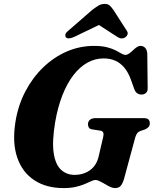

<svg xmlns="http://www.w3.org/2000/svg" viewBox="-20 -948 786 981"><path d="M460.5 -713.5Q500 -713.5 527 -706.5Q554 -699.5 571.8 -690.2Q589.5 -681 600.8 -674.2Q612 -667.5 620 -667.5Q629.5 -667.5 639.2 -674.2Q649 -681 658.5 -690.2Q668 -699.5 677.8 -706.5Q687.5 -713.5 697 -713.5Q712 -713.5 721.5 -703.8Q731 -694 732.5 -674L734.5 -499Q735 -482 726.8 -474Q718.5 -466 706 -465Q693 -464 683 -470.2Q673 -476.5 667.5 -489L651.5 -533.5Q637.5 -575 616.8 -600.5Q596 -626 569.2 -637.8Q542.5 -649.5 509.5 -649.5Q465.5 -649.5 426.5 -627.8Q387.5 -606 355.2 -564.2Q323 -522.5 299.2 -462.2Q275.5 -402 262 -325Q245.5 -226 254.2 -166.8Q263 -107.5 291.5 -81Q320 -54.5 361 -54.5Q390.5 -54.5 415.5 -64.8Q440.5 -75 458 -95Q475.5 -115 483 -144.5L507 -247Q510.5 -261 507.8 -269.8Q505 -278.5 492.5 -280.5L450 -287Q438.5 -289 434 -296.2Q429.5 -303.5 429.5 -313Q429.5 -327.5 439.5 -336Q449.5 -344.5 469 -344.5H712Q732.5 -344.5 739 -337Q745.5 -329.5 745.5 -317.5Q745.5 -306 737.8 -298Q730 -290 719 -286L698 -279Q687 -275 681.2 -267.5Q675.5 -260 671.5 -247.5L613 -31.5Q605 -6.5 595.2 3.2Q585.5 13 567.5 13Q559 13 548.5 9Q538 5 527.2 -1.2Q516.5 -7.5 505.5 -13.8Q494.5 -20 485 -24.2Q475.5 -28.5 467.5 -28.5Q459 -28.5 445.8 -22.2Q432.5 -16 413.2 -7.8Q394 0.5 367.2 6.8Q340.5 13 304.5 13Q216 13 154.8 -27.5Q93.5 -68 67.8 -143.8Q42 -219.5 59 -326Q72.5 -410 109.5 -480.8Q146.5 -551.5 200.8 -603.8Q255 -656 321.2 -684.8Q387.5 -713.5 460.5 -713.5ZM529.5 -841.5H452.5L579.5 -759.5Q601.5 -745 620.5 -757.5Q628 -762.5 631.5 -771.8Q635 -781 627.5 -791.5L559 -898Q549.5 -911.5 540.5 -919.8Q531.5 -928 514.5 -928Q497.5 -928 483.8 -919.8Q470 -911.5 452 -898L329.5 -791.5Q316 -781 314.2 -771.8Q312.5 -762.5 316.5 -757.5Q322.5 -751.5 333.2 -752Q344 -752.5 359 -759.5Z"/></svg>

Font: Fraunces
Style: Bold Italic
Weight: 700
Italic angle: -16°
Version: Version 1.000;[b76b70a41]